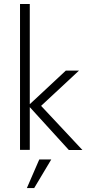

<svg xmlns="http://www.w3.org/2000/svg" viewBox="-20 -750 437 960"><path d="M185.5 -220.7 375 -397H309.1L128.9 -229V-730H80.1V-0.5H128.9V-214.4L324.2 0H392.1ZM114.3 190.4H150.9L236.3 47.4H176.3Z"/></svg>

Font: Now Light
Style: Regular
Weight: 300
Designer: Alfredo Marco Pradil
Foundry: Alfredo Marco Pradil
Version: Version 1.200;hotconv 1.0.109;makeotfexe 2.5.65596